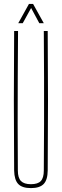

<svg xmlns="http://www.w3.org/2000/svg" viewBox="-20 -959 317 984"><path d="M138.5 5Q93.5 5 73.5 -16Q53.5 -37 52.5 -85Q51 -264.5 51 -442.8Q51 -621 52.5 -800H72.5Q71.5 -680.5 71 -561.5Q70.5 -442.5 70.5 -323.5Q70.5 -204.5 71.5 -85Q71.5 -47.5 87.5 -31.2Q103.5 -15 138.5 -15Q174 -15 189.2 -31.2Q204.5 -47.5 204.5 -85Q205.5 -204.5 205.8 -323.5Q206 -442.5 205.8 -561.5Q205.5 -680.5 204.5 -800H224.5Q226 -621 226 -442.8Q226 -264.5 224.5 -85Q224 -37 203.8 -16Q183.5 5 138.5 5ZM73.5 -840 128.5 -939H149.5L204.5 -840H181.5L139.5 -918L96.5 -840Z"/></svg>

Font: Big Shoulders Thin
Style: Regular
Weight: 100
Designer: Patric King
Foundry: XO Type Co
Version: Version 2.002